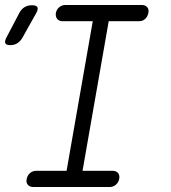

<svg xmlns="http://www.w3.org/2000/svg" viewBox="-67 -750 687 770"><path d="M22 -597Q13 -583 1.5 -576Q-10 -569 -26 -569Q-42 -569 -45.5 -576.5Q-49 -584 -42 -598L10 -697Q18 -713 31 -721Q44 -729 61 -729Q79 -729 83 -721Q87 -713 78 -697ZM264 -65H385Q399 -65 406.5 -56Q414 -47 411 -32Q408 -18 397.5 -9Q387 0 373 0H67Q52 0 44.5 -9Q37 -18 40 -32Q43 -47 53.5 -56Q64 -65 78 -65H200L305 -665H184Q170 -665 162.5 -674Q155 -683 157 -698Q160 -712 170.5 -721Q181 -730 196 -730H502Q516 -730 523.5 -721Q531 -712 528 -698Q525 -683 515 -674Q505 -665 491 -665H369Z"/></svg>

Font: Maple Mono ExtraLight
Style: Italic
Weight: 275
Italic angle: -10°
Monospace: yes
Designer: subframe7536
Version: Version 7.000